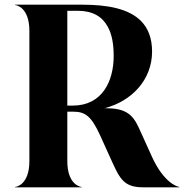

<svg xmlns="http://www.w3.org/2000/svg" viewBox="-20 -800 786 820"><path d="M44 0H329V-1.5C323.5 -1.5 267.5 -11 267.5 -112V-323H293.5C344.5 -323 370.5 -303 407.5 -222L446.5 -136C489.5 -42 502.5 0 591.5 0H745.5V-2C736 -2 678.5 -21.5 629 -130.5L573.5 -253C545.5 -315 513.5 -338 427.5 -338C542.5 -368 629.5 -459 629.5 -580C629.5 -637 612.5 -679 583.5 -709C531.5 -763 439.5 -780 330.5 -780H44V-778.5C49.5 -778.5 105.5 -769 105.5 -668V-112C105.5 -11 49.5 -1.5 44 -1.5ZM290.5 -349H267.5V-754H310.5C376.5 -754 416.5 -729 439.5 -687C458.5 -654 465.5 -610 465.5 -561C465.5 -453 416.5 -349 290.5 -349Z"/></svg>

Font: Beautique Display Medium
Style: Bold
Weight: 900
Designer: Nhat-Quang Ngo
Version: Version 1.100;Glyphs 3.2.3 (3260)